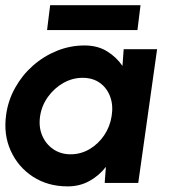

<svg xmlns="http://www.w3.org/2000/svg" viewBox="-27 -684 667 718"><path d="M435.5 -500H560.5L490 0H364.5L369 -60Q343.5 -27 307.2 -7Q271 13 226 13Q152 13 96.2 -23.2Q40.5 -59.5 13 -120.5Q-14.5 -181.5 -4 -255.5Q3.5 -309 29.8 -356Q56 -403 96.2 -438.5Q136.5 -474 186 -494Q235.5 -514 289 -514Q338 -514 373.2 -492.2Q408.5 -470.5 431 -437.5ZM237 -107Q275 -107 307.8 -126.2Q340.5 -145.5 362.5 -178Q384.5 -210.5 390.5 -250Q397 -290 385 -322.5Q373 -355 346.5 -374Q320 -393 282 -393Q244 -393 210 -373.8Q176 -354.5 152.5 -322Q129 -289.5 123 -250Q117 -210 130.5 -177.8Q144 -145.5 172 -126.2Q200 -107 237 -107ZM160.5 -664.5H498.5L487 -571.5H149Z"/></svg>

Font: Urbanist
Style: Bold Italic
Weight: 700
Italic angle: -8°
Designer: Corey Hu
Foundry: Corey Hu
Version: Version 1.330; ttfautohint (v1.8.4.7-5d5b)